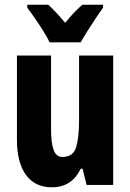

<svg xmlns="http://www.w3.org/2000/svg" viewBox="-20 -786 554 816"><path d="M461 -550V0H348L331 -69H323Q285 10 201 10Q128 10 90 -43Q52 -96 52 -191V-550H197V-237Q197 -178 208 -148.5Q219 -119 245 -119Q291 -119 303.5 -160Q316 -201 316 -274V-550ZM191 -606Q182 -625 165 -652.5Q148 -680 129 -707.5Q110 -735 96 -753V-766H185Q216 -738 257 -689Q278 -715 295.5 -733Q313 -751 330 -766H418V-753Q404 -734 386 -707Q368 -680 351 -653Q334 -626 323 -606Z"/></svg>

Font: Noto Sans ExtraCondensed ExtraBold
Style: Regular
Weight: 800
Width: 2
Designer: Monotype Design Team
Foundry: Monotype Imaging Inc.
Version: Version 2.013; ttfautohint (v1.8.4.7-5d5b)